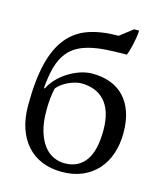

<svg xmlns="http://www.w3.org/2000/svg" viewBox="-106 -761 720 850"><g transform="rotate(15 254.5 -335.5)"><path d="M37.1 -234.4Q37.1 -349.1 55.9 -426.3Q74.7 -503.4 112.8 -550Q150.9 -596.7 208.7 -616.5Q266.6 -636.2 344.7 -636.2L403.3 -681.6H426.3Q425.3 -665 422.4 -646.7Q419.4 -628.4 415.5 -612.1Q411.6 -595.7 407.7 -583Q403.8 -570.3 401.4 -564.9Q346.7 -564.9 303.2 -561.8Q259.8 -558.6 225.8 -549.3Q191.9 -540 167.2 -523.7Q142.6 -507.3 125.5 -481Q108.4 -454.6 98.6 -416.5Q88.9 -378.4 85 -326.7H89.4Q100.1 -349.6 120.1 -370.8Q140.1 -392.1 165.8 -408.4Q191.4 -424.8 220.2 -434.6Q249 -444.3 276.9 -444.3Q322.3 -444.3 359.1 -430.7Q396 -417 422.1 -389.6Q448.2 -362.3 462.4 -321.3Q476.6 -280.3 476.6 -225.1Q476.6 -173.8 461.9 -130.4Q447.3 -86.9 418.9 -55.4Q390.6 -23.9 349.6 -6.3Q308.6 11.2 255.9 11.2Q206.1 11.2 165.5 -5.4Q125 -22 96.4 -53.7Q67.9 -85.4 52.5 -130.9Q37.1 -176.3 37.1 -234.4ZM121.1 -234.4Q121.1 -178.2 133.1 -139.2Q145 -100.1 164.3 -75.4Q183.6 -50.8 208.3 -39.8Q232.9 -28.8 258.3 -28.8Q320.3 -28.8 354 -74.2Q387.7 -119.6 387.7 -214.4Q387.7 -259.8 377.2 -293Q366.7 -326.2 347.2 -347.7Q327.6 -369.1 300.5 -379.6Q273.4 -390.1 239.7 -390.1Q228 -390.1 213.1 -386.2Q198.2 -382.3 183.1 -375.5Q168 -368.7 154.3 -358.9Q140.6 -349.1 131.3 -336.9Q126.5 -314.9 123.8 -290.5Q121.1 -266.1 121.1 -234.4Z"/></g></svg>

Font: PT Astra Serif
Style: Regular
Weight: 400
Designer: A.Korolkova, I. Chaeva
Foundry: ParaType Ltd
Version: Version 1.002